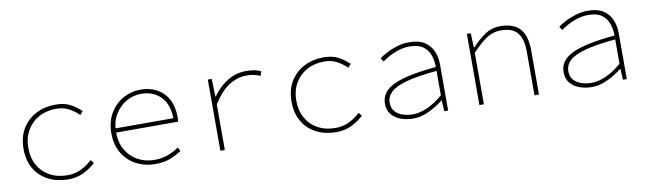

<svg xmlns="http://www.w3.org/2000/svg" viewBox="-35 -874 4270 1270"><g transform="rotate(-10 2100.0 -239.0)"><path d="M348 12Q274 12 215.5 -17.5Q157 -47 123.5 -103Q90 -159 90 -238Q90 -318 125 -374.5Q160 -431 218.5 -460.5Q277 -490 348 -490Q409 -490 449.5 -467.5Q490 -445 519 -416L499 -394Q468 -424 431.5 -443Q395 -462 348 -462Q281 -462 230 -433.5Q179 -405 150.5 -354.5Q122 -304 122 -238Q122 -172 150 -122Q178 -72 229 -44Q280 -16 348 -16Q398 -16 439.5 -36.5Q481 -57 514 -88L532 -66Q496 -32 450.5 -10Q405 12 348 12Z M930 12Q862 12 805 -18Q748 -48 714 -104Q680 -160 680 -238Q680 -316 713.5 -372.5Q747 -429 801.5 -459.5Q856 -490 918 -490Q982 -490 1029.5 -464Q1077 -438 1103.5 -388.5Q1130 -339 1130 -270Q1130 -263 1130 -255Q1130 -247 1128 -238H690V-266H1120L1102 -250Q1102 -358 1050.5 -410Q999 -462 918 -462Q866 -462 819 -435.5Q772 -409 742 -359.5Q712 -310 712 -240Q712 -168 742.5 -118Q773 -68 822.5 -42Q872 -16 930 -16Q981 -16 1021.5 -31Q1062 -46 1096 -70L1110 -44Q1079 -24 1037 -6Q995 12 930 12Z M1370 0V-478H1396L1400 -358H1402Q1441 -415 1499.5 -452.5Q1558 -490 1631 -490Q1654 -490 1679.5 -486Q1705 -482 1728 -470L1718 -442Q1691 -452 1673.5 -456Q1656 -460 1627 -460Q1565 -460 1509 -425Q1453 -390 1400 -306V0Z M2148 12Q2074 12 2015.5 -17.5Q1957 -47 1923.5 -103Q1890 -159 1890 -238Q1890 -318 1925 -374.5Q1960 -431 2018.5 -460.5Q2077 -490 2148 -490Q2209 -490 2249.5 -467.5Q2290 -445 2319 -416L2299 -394Q2268 -424 2231.5 -443Q2195 -462 2148 -462Q2081 -462 2030 -433.5Q1979 -405 1950.5 -354.5Q1922 -304 1922 -238Q1922 -172 1950 -122Q1978 -72 2029 -44Q2080 -16 2148 -16Q2198 -16 2239.5 -36.5Q2281 -57 2314 -88L2332 -66Q2296 -32 2250.5 -10Q2205 12 2148 12Z M2664 12Q2622 12 2583.5 -1.5Q2545 -15 2520.5 -43.5Q2496 -72 2496 -117Q2496 -197 2584 -238.5Q2672 -280 2870 -298Q2870 -340 2857 -377.5Q2844 -415 2812 -438.5Q2780 -462 2722 -462Q2684 -462 2648.5 -451Q2613 -440 2584 -424Q2555 -408 2536 -394L2520 -418Q2537 -431 2568.5 -448Q2600 -465 2640.5 -477.5Q2681 -490 2724 -490Q2788 -490 2826.5 -465Q2865 -440 2882.5 -399Q2900 -358 2900 -310V0H2874L2870 -74H2868Q2826 -40 2772 -14Q2718 12 2664 12ZM2666 -16Q2714 -16 2765 -39Q2816 -62 2870 -108V-272Q2741 -260 2666 -239.5Q2591 -219 2559.5 -189Q2528 -159 2528 -118Q2528 -81 2548.5 -58.5Q2569 -36 2600.5 -26Q2632 -16 2666 -16Z M3110 0V-478H3136L3140 -382H3144Q3187 -429 3232.5 -459.5Q3278 -490 3336 -490Q3424 -490 3467 -443Q3510 -396 3510 -298V0H3480V-294Q3480 -379 3446 -420.5Q3412 -462 3336 -462Q3282 -462 3239 -433.5Q3196 -405 3140 -346V0Z M3864 12Q3822 12 3783.5 -1.5Q3745 -15 3720.5 -43.5Q3696 -72 3696 -117Q3696 -197 3784 -238.5Q3872 -280 4070 -298Q4070 -340 4057 -377.5Q4044 -415 4012 -438.5Q3980 -462 3922 -462Q3884 -462 3848.5 -451Q3813 -440 3784 -424Q3755 -408 3736 -394L3720 -418Q3737 -431 3768.5 -448Q3800 -465 3840.5 -477.5Q3881 -490 3924 -490Q3988 -490 4026.5 -465Q4065 -440 4082.5 -399Q4100 -358 4100 -310V0H4074L4070 -74H4068Q4026 -40 3972 -14Q3918 12 3864 12ZM3866 -16Q3914 -16 3965 -39Q4016 -62 4070 -108V-272Q3941 -260 3866 -239.5Q3791 -219 3759.5 -189Q3728 -159 3728 -118Q3728 -81 3748.5 -58.5Q3769 -36 3800.5 -26Q3832 -16 3866 -16Z"/></g></svg>

Font: Source Code Pro ExtraLight
Style: Regular
Weight: 200
Monospace: yes
Designer: Paul D. Hunt, Teo Tuominen
Foundry: Adobe
Version: Version 1.026;hotconv 1.1.0;makeotfexe 2.6.0